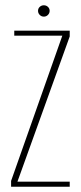

<svg xmlns="http://www.w3.org/2000/svg" viewBox="-20 -707 305 727"><path d="M22 0V-22L216 -572H34V-591H244V-569L46 -19H244V0ZM146 -644Q137 -644 130.5 -650.5Q124 -657 124 -666Q124 -675 130.5 -681Q137 -687 146 -687Q155 -687 161.5 -681Q168 -675 168 -666Q168 -657 161.5 -650.5Q155 -644 146 -644Z"/></svg>

Font: Alumni Sans Thin
Style: Regular
Weight: 100
Designer: Robert E. Leuschke
Foundry: Robert E. Leuschke
Version: Version 1.018